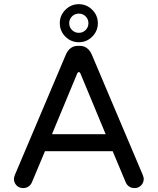

<svg xmlns="http://www.w3.org/2000/svg" viewBox="-20 -911 769 936"><path d="M271.5 -797.9Q271.5 -835.9 298.8 -863.3Q326.2 -890.6 364.3 -890.6Q402.3 -890.6 429.7 -863.3Q457 -835.9 457 -797.9Q457 -759.8 429.7 -732.4Q402.3 -705.1 364.3 -705.1Q326.2 -705.1 298.8 -732.4Q271.5 -759.8 271.5 -797.9ZM411.1 -797.9Q411.1 -817.4 397.5 -831.1Q383.8 -844.7 364.3 -844.7Q344.7 -844.7 331.1 -831.1Q317.4 -817.4 317.4 -797.9Q317.4 -778.3 331.1 -764.6Q344.7 -751 364.3 -751Q383.8 -751 397.5 -764.6Q411.1 -778.3 411.1 -797.9ZM47.9 -39.1Q47.9 -45.9 52.7 -58.6L301.8 -646.5Q310.5 -666 325.2 -676.8Q339.8 -687.5 359.4 -687.5H369.1Q388.7 -687.5 403.3 -676.8Q418 -666 426.8 -646.5L675.8 -58.6Q680.7 -45.9 680.7 -39.1Q680.7 -20.5 668 -7.3Q655.3 5.9 635.7 5.9Q621.1 5.9 609.9 -1.5Q598.6 -8.8 592.8 -22.5L529.3 -173.8H199.2L135.7 -22.5Q129.9 -8.8 118.7 -1.5Q107.4 5.9 92.8 5.9Q73.2 5.9 60.5 -7.3Q47.9 -20.5 47.9 -39.1ZM364.3 -559.6Q359.4 -559.6 356.4 -552.7L233.4 -256.8H495.1L372.1 -552.7Q369.1 -559.6 364.3 -559.6Z"/></svg>

Font: jf-openhuninn-1.0
Style: Regular
Weight: 400
Designer: [Kosugi Maru]
      Designed by Motoya company      

      [Varela Round]
      Joe Prince(Latin component); Avraham Co
Foundry: justfont CO.,LTD.
Version: 1.0